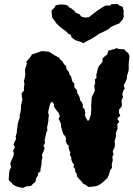

<svg xmlns="http://www.w3.org/2000/svg" viewBox="-20 -917 660 950"><path d="M93 13 70 8 58 4 44 -4 37 -13 23 -26 24 -44 25 -60 28 -77 35 -89 31 -109 37 -124 45 -142 49 -156 45 -172 54 -188 47 -201 52 -214 60 -231 57 -240 63 -260 64 -276 66 -287 68 -305 72 -320 78 -336 77 -347 82 -364 84 -382V-395L88 -413L91 -426L88 -437L87 -456L99 -469L98 -481L101 -501L98 -517L102 -529L105 -547L104 -562V-575L113 -602L110 -612L119 -621L134 -640L138 -648L158 -654L182 -663L189 -664L212 -662H219L233 -655L242 -648L262 -637L271 -633L277 -624L289 -613L297 -599L307 -590L308 -580L313 -569L321 -561L324 -548L332 -538L335 -526L337 -515L348 -503L347 -487L356 -476L361 -470L362 -457L371 -442L375 -432L377 -420L385 -411L390 -399L389 -386L399 -376L402 -357L400 -346L404 -336L415 -318L422 -325L425 -336L430 -351V-363L432 -378L431 -394L433 -423L434 -436L442 -453L449 -467L448 -479L446 -492L451 -505L449 -523L458 -533L456 -547L460 -558L463 -575L469 -590L478 -600L487 -611V-627L500 -640L510 -646L516 -666L534 -671L546 -674L557 -679L566 -675L595 -673L603 -663L614 -655L620 -642V-631L617 -604V-586V-573L613 -556L608 -541V-529L600 -509L592 -495L597 -479L590 -468L585 -450L589 -438L581 -419L583 -407V-392L569 -374V-358L575 -345L560 -329L570 -315L560 -302L562 -281L557 -269L553 -256L554 -243L547 -217L549 -203L547 -189L538 -169L542 -151L536 -144L538 -123L533 -106L534 -86L525 -75L518 -50L511 -36L496 -22L487 -13L467 0L454 4L434 7L417 8L406 -1L392 -8L380 -23L369 -34L361 -44L360 -56L351 -70L352 -80L344 -91L346 -104L340 -110L333 -126V-138L326 -150L328 -162L320 -181V-197L312 -203L305 -219L307 -231L304 -241L293 -254L289 -268L285 -280L282 -289V-303L275 -319L270 -330L276 -342L270 -359L262 -368L252 -381L247 -390L248 -401L237 -414L229 -406L225 -391L220 -371L218 -360L222 -346L220 -336L219 -317L217 -306L213 -288L214 -270L209 -263L207 -249L202 -230L201 -221L203 -210L195 -195L201 -184L195 -167L188 -152L190 -137L186 -124V-112L184 -96L181 -84L180 -69L168 -60V-49L159 -35L155 -17L144 -8L133 3L111 5ZM392 -703 384 -708 353 -718 334 -732 330 -745 318 -750 308 -761 285 -778 279 -782 260 -800 252 -812 238 -830 236 -851 235 -865 249 -879 256 -891 280 -895 299 -894 314 -890 323 -880 332 -876 349 -862 354 -855 374 -846 382 -835 400 -830 420 -832 436 -845 449 -855 464 -866 487 -881 504 -890 527 -889 529 -896 562 -897 570 -890 587 -883 592 -863 591 -846 593 -837 587 -820 570 -801 546 -792 528 -783 518 -773 492 -760 471 -750 455 -739 429 -723 413 -715Z"/></svg>

Font: Winky Rough SemiBold
Style: Italic
Weight: 600
Italic angle: -8.97852°
Designer: Simon Atzbach
Foundry: typofactur
Version: Version 1.206; ttfautohint (v1.8.4.7-5d5b)